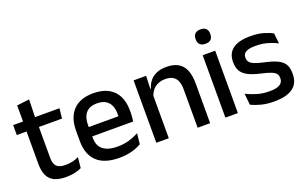

<svg xmlns="http://www.w3.org/2000/svg" viewBox="-80 -1038 2259 1414"><g transform="rotate(-20 1050.0 -331.0)"><path d="M244 10Q185.5 10 150 -7.8Q114.5 -25.5 98.5 -61.2Q82.5 -97 82.5 -150.5V-449.5H179.5V-162Q179.5 -117 200 -96Q220.5 -75 269 -75Q298 -75 324.5 -81Q351 -87 373.5 -98L365 -15Q341 -3 309.5 3.5Q278 10 244 10ZM360.5 -405H6V-483H369ZM177 -474.5H83.5L83 -609L181 -620.5Z M660.5 11.5Q543.5 11.5 485.2 -44.2Q427 -100 427 -205V-285Q427 -388.5 481.2 -445.2Q535.5 -502 639.5 -502Q710 -502 757 -476.2Q804 -450.5 827.5 -403.5Q851 -356.5 851 -292V-273.5Q851 -256.5 849.5 -239Q848 -221.5 845.5 -205.5H755.5Q756.5 -231.5 756.8 -254.5Q757 -277.5 757 -296.5Q757 -337 744 -365Q731 -393 705 -407.8Q679 -422.5 639.5 -422.5Q581 -422.5 552.5 -389.2Q524 -356 524 -294.5V-248.5L524.5 -237V-193.5Q524.5 -166 532.8 -143.5Q541 -121 559.2 -104.8Q577.5 -88.5 606.5 -79.8Q635.5 -71 677 -71Q724 -71 765.2 -83Q806.5 -95 843 -115L834 -31.5Q801 -12 757.2 -0.2Q713.5 11.5 660.5 11.5ZM825.5 -205.5H479V-279H825.5Z M1374 0H1276V-302Q1276 -337.5 1266.2 -363.5Q1256.5 -389.5 1234.2 -404Q1212 -418.5 1173.5 -418.5Q1138 -418.5 1112 -405.5Q1086 -392.5 1069.8 -370.5Q1053.5 -348.5 1046.5 -320.5L1030.5 -388.5H1051.5Q1060 -419.5 1079.5 -444.8Q1099 -470 1131.5 -485Q1164 -500 1212 -500Q1269.5 -500 1305 -478.2Q1340.5 -456.5 1357.2 -415Q1374 -373.5 1374 -313ZM1050 0H952V-489H1050L1046 -374.5L1050 -368.5Z M1591.5 0H1493.5V-489H1591.5ZM1542.5 -561Q1513.5 -561 1499.2 -575.8Q1485 -590.5 1485 -616.5V-618.5Q1485 -644.5 1499.2 -659.2Q1513.5 -674 1542.5 -674Q1571.5 -674 1585.8 -659.2Q1600 -644.5 1600 -618.5V-616.5Q1600 -590 1585.8 -575.5Q1571.5 -561 1542.5 -561Z M1873.5 11.5Q1814.5 11.5 1770 -0.8Q1725.5 -13 1695.5 -27.5L1686.5 -117Q1723.5 -98.5 1768 -84.8Q1812.5 -71 1868 -71Q1921.5 -71 1947.2 -86.8Q1973 -102.5 1973 -133.5V-137.5Q1973 -157.5 1962.5 -170.8Q1952 -184 1925.2 -194.5Q1898.5 -205 1849.5 -216Q1788 -230 1752.5 -249Q1717 -268 1701.8 -295.8Q1686.5 -323.5 1686.5 -362.5V-367Q1686.5 -433 1732.5 -467Q1778.5 -501 1870.5 -501Q1928.5 -501 1971.5 -488.5Q2014.5 -476 2042.5 -460L2051.5 -378.5Q2018 -396.5 1975.2 -408.8Q1932.5 -421 1880.5 -421Q1845 -421 1823.5 -414.2Q1802 -407.5 1792.5 -395.2Q1783 -383 1783 -366V-362.5Q1783 -344 1793 -330.2Q1803 -316.5 1828.8 -305.8Q1854.5 -295 1900.5 -285Q1962.5 -272 1999.5 -254.5Q2036.5 -237 2053 -209.8Q2069.5 -182.5 2069.5 -139.5V-132Q2069.5 -60.5 2020.5 -24.5Q1971.5 11.5 1873.5 11.5Z"/></g></svg>

Font: Anek Malayalam Medium Medium
Style: Regular
Weight: 500
Version: Version 1.003